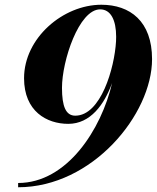

<svg xmlns="http://www.w3.org/2000/svg" viewBox="-20 -780 662 810"><path d="M621.5 -530.5C621.5 -690.5 528.5 -760 407.5 -760C246.5 -760 81.5 -620 81.5 -450C81.5 -310.5 177 -257.5 268 -257.5C361.5 -257.5 420 -339 453 -430C407.5 -234 262.5 -8 56.5 -8V10C369.5 10 621.5 -297.5 621.5 -530.5ZM241.5 -409.5C241.5 -523.5 313 -740.5 402.5 -740.5C448 -740.5 470 -694 470 -625L469.5 -605.5C463 -492.5 405.5 -292 297.5 -292C258 -292 241.5 -330.5 241.5 -409.5Z"/></svg>

Font: Bodoni* 11pt
Style: Bold Italic
Weight: 700
Italic angle: -13°
Version: Version 2.3